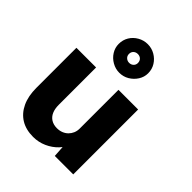

<svg xmlns="http://www.w3.org/2000/svg" viewBox="-234 -969 1111 1111"><g transform="rotate(45 321.0 -413.5)"><path d="M44 -203V-531H205V-225Q205 -193 215 -170Q225 -147 245 -134.5Q265 -122 293 -122Q314 -122 331.5 -129Q349 -136 361.5 -148.5Q374 -161 381 -177.5Q388 -194 388 -214V-531H549V0H398L391 -109L421 -121Q409 -83 381 -53.5Q353 -24 314 -6.5Q275 11 231 11Q172 11 130.5 -14.5Q89 -40 66.5 -88Q44 -136 44 -203ZM201 -720Q201 -753 217 -779.5Q233 -806 261 -822Q289 -838 321 -838Q354 -838 381.5 -822Q409 -806 425.5 -779.5Q442 -753 442 -720Q442 -689 425 -662.5Q408 -636 381 -620Q354 -604 321 -604Q290 -604 262 -620Q234 -636 217.5 -662.5Q201 -689 201 -720ZM358 -720Q358 -737 347.5 -747Q337 -757 321 -757Q305 -757 294.5 -747Q284 -737 284 -721Q284 -705 295 -695Q306 -685 321 -685Q337 -685 347.5 -695Q358 -705 358 -720Z"/></g></svg>

Font: Our Lexend
Style: Bold
Weight: 700
Designer: Bonnie Shaver-Troup, Thomas Jockin
Foundry: Lexend
Version: Version 1.007